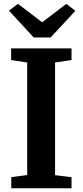

<svg xmlns="http://www.w3.org/2000/svg" viewBox="-20 -1000 439 1020"><path d="M124.5 -70V-668L39 -681V-743H360V-681L272.5 -668V-69.5L360 -58.5V0H40V-59ZM159 -801 27.5 -943.5 75.5 -979.5 204 -881.5 332.5 -979.5 380.5 -942.5 249 -801Z"/></svg>

Font: Merriweather 20pt
Style: Bold
Weight: 700
Version: Version 2.100